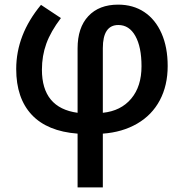

<svg xmlns="http://www.w3.org/2000/svg" viewBox="-20 -569 795 829"><path d="M424 8Q508 2 572 -35Q636 -72 670 -136Q704 -200 704 -284Q704 -365 677.5 -425Q651 -485 603 -517Q555 -549 490 -549Q408 -549 361.5 -499.5Q315 -450 315 -360V-82Q161 -103 161 -268Q161 -328 180 -380.5Q199 -433 243 -491L157 -548Q50 -419 50 -271Q50 -145 117 -73.5Q184 -2 315 8V240H424ZM424 -82V-361Q424 -461 491 -461Q538 -461 564.5 -413.5Q591 -366 591 -283Q591 -196 546.5 -143Q502 -90 424 -82Z"/></svg>

Font: OpenSansMMV
Style: Semibold
Weight: 600
Designer: Steve Matteson
Foundry: Ascender Corporation
Version: Version 6.000